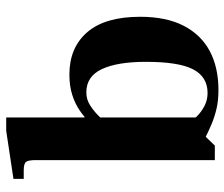

<svg xmlns="http://www.w3.org/2000/svg" viewBox="-74 -656 742 635"><g transform="rotate(-90 297.5 -339.0)"><path d="M316 12Q282 12 254.5 5.5Q227 -1 203.5 -11Q180 -21 156 -33L179 -126Q189 -111 201.5 -93Q214 -75 229.5 -59.5Q245 -44 264.5 -34Q284 -24 307 -24Q360 -24 385 -71.5Q410 -119 410 -228Q410 -322 386 -373.5Q362 -425 309 -425Q286 -425 267 -413Q248 -401 232.5 -385.5Q217 -370 204 -357L207 -411Q226 -431 248.5 -446.5Q271 -462 300.5 -471.5Q330 -481 368 -481Q457 -481 508 -422Q559 -363 559 -247Q559 -161 529.5 -103.5Q500 -46 446 -17Q392 12 316 12ZM85 0V-592Q85 -617 79 -624.5Q73 -632 51 -632H23V-666L182 -690H226V-30H162L133 0ZM204 -418V-431H237V-418Z"/></g></svg>

Font: Frank Ruhl Libre
Style: Bold
Weight: 700
Designer: Yanek Iontef
Foundry: Fontef
Version: Version 6.004